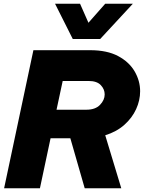

<svg xmlns="http://www.w3.org/2000/svg" viewBox="-20 -1009 771 1029"><path d="M370 -800 275 -989H409L454 -887L544 -989H692L517 -800ZM2 0 159 -740H463Q554 -740 613 -708.5Q672 -677 701.5 -626.5Q731 -576 731 -520Q731 -471 709.5 -424Q688 -377 646.5 -340Q605 -303 544 -284L630 0H434L357 -268H251L194 0ZM455 -575H316L283 -421H443Q491 -421 516 -447Q541 -473 541 -503Q541 -531 520 -553Q499 -575 455 -575Z"/></svg>

Font: Be Vietnam Pro Black
Style: Italic
Weight: 900
Italic angle: -12°
Designer: Lam Bao, Tony Le, Vietanh Nguyen
Foundry: Yellow Type Foundry
Version: Version 1.002; ttfautohint (v1.8.3)